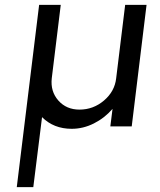

<svg xmlns="http://www.w3.org/2000/svg" viewBox="-20 -520 660 790"><path d="M495 -500H583L522 0H434L443 -72Q410 -34 366 -12Q322 10 275 10Q201 10 153 -38L117 250H49L141 -500H230L193 -198Q187 -144 220 -106.5Q253 -69 307 -69Q364 -69 408 -106.5Q452 -144 458 -198Z"/></svg>

Font: Orkney
Style: Italic
Weight: 400
Italic angle: -7°
Designer: Samuel Oakes and Alfredo Marco Pradil
Foundry: Alfredo Marco Pradil
Version: 1.0; ttfautohint (v1.5)